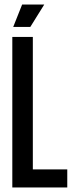

<svg xmlns="http://www.w3.org/2000/svg" viewBox="-20 -822 321 842"><path d="M34 0V-660H124V-79H275V0ZM113 -704H38L77 -802H174Z"/></svg>

Font: Bricolage Grotesque 48pt Condensed
Style: Regular
Weight: 400
Width: 3
Designer: Mathieu Triay
Foundry: Atelier Triay
Version: Version 1.000; ttfautohint (v1.8.4.7-5d5b);gftools[0.9.32]